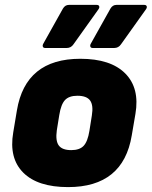

<svg xmlns="http://www.w3.org/2000/svg" viewBox="-20 -752 620 784"><path d="M258 12Q134 12 75 -47Q16 -106 34 -211L49 -301Q84 -512 308 -512Q432 -512 491.5 -452Q551 -392 533 -287L518 -199Q483 12 258 12ZM271 -139Q305 -139 321.5 -156.5Q338 -174 345 -217L355 -280Q362 -322 348 -341.5Q334 -361 296 -361Q262 -361 245.5 -343.5Q229 -326 222 -282L212 -220Q206 -177 220 -158Q234 -139 271 -139ZM359 -556Q351 -556 349 -561.5Q347 -567 351 -574L431 -717Q440 -732 455 -732H569Q577 -732 579 -726.5Q581 -721 576 -714L474 -571Q464 -556 446 -556ZM165 -556Q157 -556 155 -561.5Q153 -567 157 -574L237 -717Q246 -732 261 -732H375Q383 -732 385 -726.5Q387 -721 382 -714L280 -571Q270 -556 252 -556Z"/></svg>

Font: Sofia Sans ExtraBlack
Style: Italic
Weight: 1000
Italic angle: -9°
Designer: Botio Nikoltchev, Ani Petrova
Foundry: lettersoup
Version: Version 4.100; ttfautohint (v1.8.4.7-5d5b)